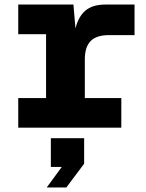

<svg xmlns="http://www.w3.org/2000/svg" viewBox="-20 -560 640 842"><path d="M60 0V-130H182V-410H60V-540H302L311 -435Q323 -486 354 -513Q385 -540 442 -540H570V-406H458Q403 -406 377.5 -380Q352 -354 352 -300V-130H512V0ZM185 262 251 172H203V46H349V158L271 262Z"/></svg>

Font: Geist Mono Black
Style: Regular
Weight: 900
Monospace: yes
Designer: Basement.studio, Andrés Briganti, Mateo Zaragoza
Foundry: Basement.studio, Vercel, Andrés Briganti, Guido Ferreyra, Mateo Zaragoza
Version: Version 1.500; ttfautohint (v1.8.4.7-5d5b)